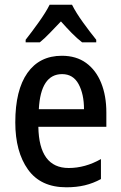

<svg xmlns="http://www.w3.org/2000/svg" viewBox="-20 -786 513 816"><path d="M243 -549Q304 -549 346 -518.5Q388 -488 410 -433.5Q432 -379 432 -308V-247H143Q146 -72 272 -72Q342 -72 409 -110V-25Q376 -7 340.5 1.5Q305 10 262 10Q153 10 99 -65.5Q45 -141 45 -266Q45 -403 96.5 -476Q148 -549 243 -549ZM244 -471Q153 -471 145 -322H337Q337 -386 314 -428.5Q291 -471 244 -471ZM286 -766Q303 -732 333 -690.5Q363 -649 389 -617V-606H329Q307 -623 284.5 -646Q262 -669 239 -695Q214 -669 191.5 -645.5Q169 -622 149 -606H89V-617Q115 -650 145 -692Q175 -734 191 -766Z"/></svg>

Font: Noto Sans Lao UI Cond Med
Style: Regular
Weight: 500
Width: 3
Designer: Monotype Design Team
Foundry: Monotype Imaging Inc.
Version: Version 2.000; ttfautohint (v1.8.4.7-5d5b)